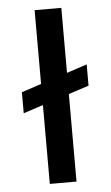

<svg xmlns="http://www.w3.org/2000/svg" viewBox="-52 -738 448 774"><g transform="rotate(-5 172.5 -351.5)"><path d="M38 -378 308 -467V-381L38 -293ZM118 0V-703H226V0Z"/></g></svg>

Font: Bricolage Grotesque 24pt Medium
Style: Regular
Weight: 500
Designer: Mathieu Triay
Foundry: Atelier Triay
Version: Version 1.001;gftools[0.9.33.dev8+g029e19f]